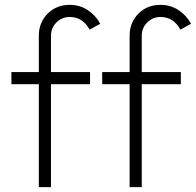

<svg xmlns="http://www.w3.org/2000/svg" viewBox="-20 -785 807 791"><path d="M140 -488V-638Q140 -692 176 -728.5Q212 -765 267 -765Q309 -765 342 -743Q375 -721 393 -687L349 -663Q321 -715 267 -715Q235 -715 212.5 -692.5Q190 -670 190 -638V-488H351V-438H190V-14H140V-438H27V-488Z M514 -488V-638Q514 -692 550 -728.5Q586 -765 641 -765Q683 -765 716 -743Q749 -721 767 -687L723 -663Q695 -715 641 -715Q609 -715 586.5 -692.5Q564 -670 564 -638V-488H725V-438H564V-14H514V-438H401V-488Z"/></svg>

Font: Leon Sans
Style: Light
Weight: 300
Designer: Jongmin Kim
Version: Version 1.2